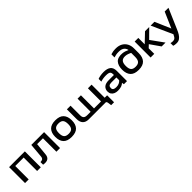

<svg xmlns="http://www.w3.org/2000/svg" viewBox="419 -2461 4395 4395"><g transform="rotate(-45 2617.0 -263.0)"><path d="M59 -519H569V-3H450V-438H177V-3H59Z M778 -519H1192V-3H1074V-438H885L856 -137Q843 24 656 -7Q651 -8 649 -8V-95Q653 -94 659 -93.5Q665 -93 681.5 -95.5Q698 -98 710.5 -104.5Q723 -111 734 -128Q745 -145 747 -170Z M1564 7Q1424 7 1359.5 -62.5Q1295 -132 1295 -261Q1295 -390 1360 -460Q1425 -530 1564 -530Q1703 -530 1768 -460Q1833 -390 1833 -261Q1833 -132 1768.5 -62.5Q1704 7 1564 7ZM1564 -428Q1483 -428 1449 -389Q1415 -350 1415 -261Q1415 -172 1449 -132.5Q1483 -93 1564 -93Q1645 -93 1679 -132.5Q1713 -172 1713 -261Q1713 -350 1679 -389Q1645 -428 1564 -428Z M2729 -519V-95H2808V130H2714L2702 43Q2698 13 2686 4Q2678 -3 2665 -3H2663H2121Q2029 -3 1979.5 -54.5Q1930 -106 1930 -204V-519H2048V-205Q2048 -147 2077 -120Q2103 -95 2164 -95H2275V-519H2384V-95H2611V-519Z M3360 -335V-3H3259L3251 -56Q3220 -25 3173.5 -9Q3127 7 3058 7Q3009 7 2967 -10Q2925 -27 2900 -62.5Q2875 -98 2875 -150Q2875 -224 2925.5 -269Q2976 -314 3082 -314H3247V-337Q3247 -374 3235.5 -396Q3224 -418 3194 -427.5Q3164 -437 3107 -437Q3015 -437 2936 -410V-498Q2970 -512 3020.5 -521Q3071 -530 3128 -530Q3241 -530 3300.5 -484Q3360 -438 3360 -335ZM3247 -144V-234H3084Q3032 -234 3008.5 -214Q2985 -194 2985 -152Q2985 -112 3012 -94.5Q3039 -77 3089 -77Q3142 -77 3182 -95Q3222 -113 3247 -144Z M4003 -421V-267Q4003 -135 3938.5 -64Q3874 7 3735 7Q3594 7 3529.5 -64Q3465 -135 3465 -267Q3465 -399 3530 -471Q3562 -506 3619 -520.5Q3676 -535 3742 -527Q3815 -518 3888 -481Q3879 -533 3844 -567Q3798 -613 3700 -613Q3652 -613 3613.5 -606.5Q3575 -600 3541 -588V-689Q3575 -701 3614.5 -707.5Q3654 -714 3707 -714Q3799 -714 3865 -677Q3931 -640 3967 -574Q4003 -508 4003 -421ZM3884 -267V-390Q3877 -395 3864.5 -402.5Q3852 -410 3813 -423Q3774 -436 3735 -438Q3656 -442 3619 -398Q3585 -358 3585 -267Q3585 -176 3619 -135.5Q3653 -95 3735 -95Q3815 -95 3849.5 -135.5Q3884 -176 3884 -267Z M4385 -311 4607 -3H4482L4311 -248L4242 -183V-3H4124V-519H4242V-312L4459 -519H4595Z M5096 -519H5218L5008 -33Q4981 33 4950 82Q4919 131 4878.5 159.5Q4838 188 4779 188Q4720 188 4679 173V85Q4698 91 4713.5 93Q4729 95 4745 95Q4779 95 4799.5 84.5Q4820 74 4836 50.5Q4852 27 4870 -10L4641 -519H4764L4929 -136Z"/></g></svg>

Font: Kanit Cyrillic
Style: Regular
Weight: 400
Designer: Katatrad Team, Sasha Pavljenko
Foundry: CadsonDemak, Pavljenko + Design
Version: Version 1.002;Fontself Maker 3.5.7